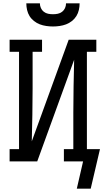

<svg xmlns="http://www.w3.org/2000/svg" viewBox="-20 -975 640 1160"><path d="M300 -815Q280 -815 259.5 -818Q239 -821 220.5 -828Q202 -835 185.5 -848Q169 -861 158.5 -878Q148 -895 143.5 -915Q139 -935 139 -955H221Q221 -940 227 -926.5Q233 -913 244.5 -904Q256 -895 270.5 -892Q285 -889 300 -889Q315 -889 329.5 -892Q344 -895 355.5 -904Q367 -913 373 -926.5Q379 -940 379 -955H461Q461 -935 456.5 -915Q452 -895 441.5 -878Q431 -861 414.5 -848Q398 -835 379.5 -828Q361 -821 340.5 -818Q320 -815 300 -815ZM528 165H444L482 0H366V-74H423V-294Q423 -374 424.5 -454Q426 -534 428 -614L205 0H38V-74H95V-662H38V-735H234V-662H177V-441Q177 -361 175.5 -281Q174 -201 172 -121L395 -735H562V-662H505V-74H584Z"/></svg>

Font: Iosevka Curly Slab Extended
Style: Regular
Weight: 400
Width: 7
Monospace: yes
Designer: Belleve Invis
Foundry: Belleve Invis
Version: Version 11.1.0; ttfautohint (v1.8.3)